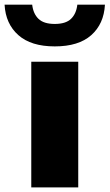

<svg xmlns="http://www.w3.org/2000/svg" viewBox="-73 -818 478 838"><path d="M63.5 0V-548.5H268.5V0ZM166 -615.5Q62.5 -615.5 7 -664.8Q-48.5 -714 -53 -797.5H67.5Q72 -758 95 -735.8Q118 -713.5 166 -713.5Q214 -713.5 237 -735.8Q260 -758 264.5 -797.5H385Q380.5 -713.5 325.2 -664.5Q270 -615.5 166 -615.5Z"/></svg>

Font: Encode Sans Exp XBd
Style: Regular
Weight: 800
Width: 7
Designer: Multiple Designers
Foundry: Impallari Type
Version: Version 3.002; ttfautohint (v1.8.3) -l 8 -r 50 -G 200 -x 14 